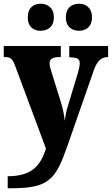

<svg xmlns="http://www.w3.org/2000/svg" viewBox="-23 -781 596 1023"><path d="M399 -617C432 -617 467 -636 467 -688C467 -742 432 -761 399 -761C362 -761 328 -742 328 -688C328 -636 362 -617 399 -617ZM193 -617C228 -617 264 -636 264 -688C264 -742 228 -761 193 -761C158 -761 125 -742 125 -688C125 -636 158 -617 193 -617ZM18 158V222H39C239 222 274 174 336 -3L477 -407C494 -455 516 -476 549 -477H553V-536H346V-477L350 -476C387 -474 402 -469 402 -444C402 -430 395 -401 391 -389L336 -207C330 -189 326 -166 322 -137C320 -161 313 -201 300 -241L251 -399C246 -414 241 -430 241 -444C241 -465 255 -477 296 -477H301V-536H-3V-477H2C30 -477 43 -471 57 -432L222 11C194 97 151 158 18 158Z"/></svg>

Font: Noto Serif Ethiopic SemiCondensed Black
Style: Regular
Weight: 900
Width: 4
Designer: Monotype Design Team
Foundry: Monotype Imaging Inc.
Version: Version 2.102